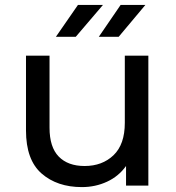

<svg xmlns="http://www.w3.org/2000/svg" viewBox="-20 -757 717 783"><path d="M314 6Q213 6 149.5 -49.5Q86 -105 86 -225V-530H182V-236Q182 -157 219.5 -118.5Q257 -80 325 -80Q397 -80 443 -124Q489 -168 489 -256V-530H585V0H494V-80Q464 -38 416.5 -16Q369 6 314 6ZM289 -607H208L298 -737H400ZM464 -607H383L472 -737H573Z"/></svg>

Font: Argentum Novus
Style: Regular
Weight: 400
Designer: Julieta Ulanovsky
Foundry: Julieta Ulanovsky
Version: Version 7.20;July 27, 2021;FontCreator 13.0.0.2683 64-bit